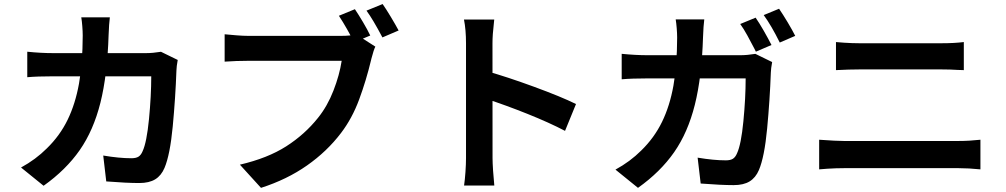

<svg xmlns="http://www.w3.org/2000/svg" viewBox="-20 -867 4923 940"><path d="M511.7 -695.6Q505.6 -500 471.7 -364.4Q437.7 -228.8 370.4 -132.1Q303 -35.4 193.4 42.5L83 -46.9Q155 -86.2 209.2 -140.4Q273.2 -202.6 311.2 -280.8Q349.1 -358.9 366.8 -457.9Q384.5 -556.9 385 -693.1Q385 -712.9 382.9 -739Q380.9 -765.1 377.9 -782.2H517.8Q513.7 -750.5 511.7 -695.6ZM843.8 -522.2Q838.9 -387.2 825.7 -248Q812.5 -108.9 785.4 -44.9Q769.5 -7.3 739.9 10.9Q710.2 29.1 661.9 29.1Q600.3 29.1 500.2 21.2L485.4 -105.5Q563.7 -92.3 623.3 -92.3Q646 -92.3 658.2 -100.1Q670.4 -107.9 678.2 -126.7Q698.2 -169.7 709.4 -283.6Q720.5 -397.5 720.5 -493.4H241Q163.1 -493.4 113.5 -489V-613.8Q181.4 -606.9 240.7 -606.9H694.8Q727.8 -606.9 768.1 -613.5L850.1 -573.5Q844.2 -541.5 843.8 -522.2Z M1792.7 -693.1 1713.4 -659.7Q1698.7 -689.7 1678.8 -724.7Q1658.9 -759.8 1639.2 -789.8L1717.5 -822Q1735.6 -795.2 1757.4 -758.3Q1779.3 -721.4 1792.7 -693.1ZM1931.6 -717.8 1852.3 -683.8Q1804.7 -773.9 1774.2 -814.9L1853.3 -847.2Q1870.6 -822.3 1893.2 -784.7Q1915.8 -747.1 1931.6 -717.8ZM1798.3 -579.8 1796.6 -572.5Q1772.7 -472.9 1738.5 -380.4Q1704.3 -287.8 1649.9 -216.3Q1581.1 -125.5 1482.9 -56.8Q1384.8 12 1257.8 52.7L1154.5 -60.8Q1290.3 -92.5 1381.1 -150.5Q1471.9 -208.5 1537.1 -290.3Q1583 -347.4 1612.5 -423.3Q1642.1 -499.3 1652.8 -569.3H1194.6Q1139.6 -569.3 1079.8 -565.2V-699.2Q1105.7 -696.5 1138.7 -694Q1171.6 -691.4 1194.8 -691.4H1649.7Q1695.8 -691.4 1724.1 -698.7L1817.6 -638.7Q1809.8 -624 1798.3 -579.8Z M2261.5 -654.8Q2261.5 -721.4 2251.5 -771.5H2399.7Q2398.7 -763.2 2397.9 -753.2Q2391.1 -696.8 2391.1 -654.8L2391.4 -93Q2391.4 -71.8 2394 -31.5Q2396.7 8.8 2400.1 41.5H2252Q2256.1 13.9 2258.8 -24.9Q2261.5 -63.7 2261.5 -93ZM2800 -357.7 2746.3 -226.3Q2669.4 -266.6 2562 -309.6Q2454.6 -352.5 2363.3 -382.1V-518.3Q2460.7 -491.2 2594 -442.4Q2727.3 -393.6 2800 -357.7Z M3757.1 -646.7 3680.7 -614 3672.9 -629.6Q3657.5 -659.7 3638.8 -693.6Q3620.1 -727.5 3604 -749.5L3679.4 -780.5Q3697 -755.1 3719.4 -716.1Q3741.7 -677 3757.1 -646.7ZM3873.3 -691.4 3797.6 -658.7Q3756.6 -741.7 3719 -793.2L3794.2 -824.2Q3812.5 -797.4 3836.1 -758.1Q3859.6 -718.8 3873.3 -691.4ZM3421.9 -685.3Q3415.8 -489.7 3381.8 -354.1Q3347.9 -218.5 3280.5 -121.8Q3213.1 -25.1 3103.5 52.7L2993.2 -36.6Q3065.2 -75.9 3119.4 -130.1Q3183.3 -192.4 3221.3 -270.5Q3259.3 -348.6 3277 -447.6Q3294.7 -546.6 3295.2 -682.9Q3295.2 -702.6 3293.1 -728.8Q3291 -754.9 3288.1 -772H3428Q3423.8 -740.2 3421.9 -685.3ZM3753.9 -512Q3749 -377 3735.8 -237.8Q3722.7 -98.6 3695.6 -34.7Q3679.7 2.9 3650 21.1Q3620.4 39.3 3572 39.3Q3510.5 39.3 3410.4 31.5L3395.5 -95.2Q3473.9 -82 3533.4 -82Q3556.2 -82 3568.4 -89.8Q3580.6 -97.7 3588.4 -116.5Q3608.4 -159.4 3619.5 -273.3Q3630.6 -387.2 3630.6 -483.2H3151.1Q3073.2 -483.2 3023.7 -478.8V-603.5Q3091.6 -596.7 3150.9 -596.7H3605Q3637.9 -596.7 3678.2 -603.3L3760.3 -563.2Q3754.4 -531.2 3753.9 -512Z M4111.3 -658Q4152.6 -655.3 4185.8 -655.3H4591.3Q4651.9 -655.3 4698.7 -661.1V-523.7Q4685.1 -524.7 4668.5 -524.7Q4633.1 -527.1 4591.3 -527.1H4186.5Q4138.7 -527.1 4072.8 -523.7V-661.1Q4086.2 -659.7 4111.3 -658ZM4111.3 -176.8H4673.8Q4724.6 -176.8 4780 -182.9V-37.8Q4721.4 -43.7 4673.8 -43.7H4111.3Q4074.2 -43.7 4031 -41L3990.5 -37.8V-182.9Q4076.4 -176.8 4111.3 -176.8Z"/></svg>

Font: Min Sans VF VF
Style: Regular
Weight: 400
Designer: Jinseong-Kim, NotoSansCJK, Nunito
Foundry: Jinseong-Kim
Version: Version 1.420;Glyphs 3.1.2 (3151)